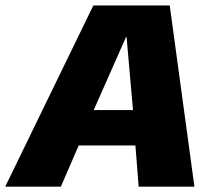

<svg xmlns="http://www.w3.org/2000/svg" viewBox="-44 -696 826 716"><path d="M-24.5 0H183L249.5 -153.5H461L473 0H681L589 -675.5H304ZM305.5 -285.5 426 -558H428L452 -285.5Z"/></svg>

Font: Anybody Thin ExtraBold
Style: Italic
Weight: 800
Italic angle: -10°
Version: Version 1.113;gftools[0.9.25]